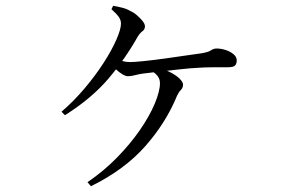

<svg xmlns="http://www.w3.org/2000/svg" viewBox="-20 -591 1040 665"><path d="M283 40Q339 2 385 -45Q431 -92 464.5 -140.5Q498 -189 516 -232Q534 -275 534 -303Q534 -317 526 -327.5Q518 -338 505 -345L518 -358Q544 -353 566 -342.5Q588 -332 601 -319.5Q614 -307 614 -298Q614 -287 606.5 -279.5Q599 -272 593 -259Q555 -166 483 -84.5Q411 -3 295 54ZM193 -204Q236 -241 273.5 -285.5Q311 -330 339 -373.5Q367 -417 383 -453.5Q399 -490 399 -509Q399 -522 391 -533Q383 -544 366 -559L372 -571Q389 -568 404.5 -564Q420 -560 431 -553Q443 -548 454.5 -538Q466 -528 474 -518Q482 -508 482 -500Q482 -489 473.5 -483Q465 -477 457 -464Q413 -386 355 -318Q297 -250 205 -192ZM423 -327Q415 -327 403.5 -334Q392 -341 381.5 -351Q371 -361 363 -369L375 -390Q391 -383 404 -379.5Q417 -376 430 -376Q445 -376 479 -379.5Q513 -383 552.5 -388.5Q592 -394 625.5 -399Q659 -404 675 -406Q701 -410 710.5 -416.5Q720 -423 730 -423Q745 -423 761 -418Q777 -413 788.5 -403.5Q800 -394 800 -382Q800 -371 794.5 -364.5Q789 -358 768 -358Q751 -358 720.5 -358Q690 -358 663 -356Q640 -355 604 -351Q568 -347 532.5 -343Q497 -339 474 -336Q460 -334 447 -330.5Q434 -327 423 -327Z"/></svg>

Font: Noto Serif KR
Style: Regular
Weight: 400
Designer: Ryoko NISHIZUKA  (kana & ideographs); Frank Grießhammer (Latin, Greek & Cyrillic); Wenlong ZHANG  (bopomofo); Sandoll Co
Foundry: Adobe
Version: Version 2.003-H1;hotconv 1.1.1;makeotfexe 2.6.0